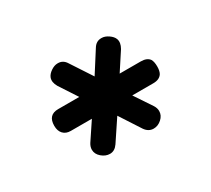

<svg xmlns="http://www.w3.org/2000/svg" viewBox="-65 -883 502 457"><g transform="rotate(-30 186.5 -654.5)"><path d="M45 -654Q45 -684 73 -684H131L99 -733Q91 -747 95 -758Q98 -766 107.5 -772.5Q117 -779 126 -779H127Q141 -779 149 -766L187 -708L224 -766Q232 -779 246 -779H247Q256 -779 265.5 -772.5Q275 -766 278 -758Q282 -747 274 -733L242 -684H300Q317 -684 324 -674Q328 -667 328 -654Q328 -642 324 -635Q317 -624 300 -624H242L274 -576Q279 -568 279 -560Q279 -548 269 -539Q259 -530 247 -530Q233 -530 224 -543L187 -600L149 -543Q140 -530 127 -530Q115 -530 104.5 -539Q94 -548 94 -560Q94 -568 99 -576L131 -624H73Q60 -624 52.5 -632Q45 -640 45 -654Z"/></g></svg>

Font: Soda Fountain
Style: RegularOblique
Weight: 400
Version: Version 1.0